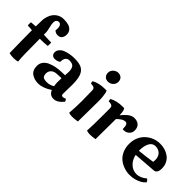

<svg xmlns="http://www.w3.org/2000/svg" viewBox="53 -1555 2355 2355"><g transform="rotate(45 1230.5 -377.0)"><path d="M246.1 -457 356.4 -452.6Q370.6 -452.6 377 -453.1Q378.9 -453.1 378.9 -423.1Q378.9 -393.1 377 -393.1Q319.8 -386.2 246.1 -386.2Q246.1 -73.7 255.9 -1Q231 9.3 186 9.3Q141.1 9.3 108.9 0Q104 -232.4 104 -392.1Q61 -397 27.8 -397Q25.4 -400.9 25.4 -425.8Q25.4 -450.7 27.8 -453.1Q61 -457.5 104 -459Q106 -553.2 106.9 -576.7Q107.9 -600.1 119.6 -636.5Q131.3 -672.9 149.2 -696.5Q167 -720.2 190.4 -736.3Q233.4 -765.1 284.4 -765.1Q335.4 -765.1 369.1 -754.9Q402.8 -744.6 423.8 -719.5Q444.8 -694.3 444.8 -657Q444.8 -619.6 426.8 -595.2Q408.7 -570.8 369.1 -570.8Q351.1 -570.8 336.2 -577.6Q321.3 -584.5 315.2 -590.6Q309.1 -596.7 309.1 -598.1Q312.5 -613.8 312.5 -637.2Q312.5 -660.6 300.8 -679.4Q289.1 -698.2 267.6 -698.2Q246.1 -698.2 233.6 -682.9Q221.2 -667.5 221.2 -642.6Q221.2 -617.7 233.6 -566.9Q246.1 -516.1 246.1 -498Z M927.7 -275.9 924.8 -111.8Q924.8 -109.4 924.8 -106.9Q924.8 -80.1 950.2 -80.1Q969.7 -80.1 991.7 -92.8Q998.5 -86.9 1004.6 -76.4Q1010.7 -65.9 1011.7 -60.1Q951.2 17.1 886 17.1Q820.8 17.1 794.9 -46.9Q750 -15.6 703.4 0.7Q656.7 17.1 623.3 17.1Q589.8 17.1 561.3 9.8Q532.7 2.4 508.3 -13.7Q455.6 -47.9 455.6 -126.5Q455.6 -168.5 478.8 -200Q502 -231.4 542 -249.5Q618.7 -284.2 725.1 -287.1L781.7 -289.1Q785.2 -328.6 785.2 -351.6Q785.2 -403.3 765.4 -429.7Q745.6 -456.1 691.9 -456.1Q659.7 -456.1 641.8 -433.6Q624 -411.1 624 -367.2Q624 -361.3 607.4 -353Q579.6 -339.8 552 -339.8Q524.4 -339.8 508.1 -355.5Q491.7 -371.1 491.7 -399.4Q491.7 -427.7 512.2 -452.6Q532.7 -477.5 566.9 -491.2Q634.8 -518.1 721.7 -518.1Q812.5 -518.1 854.5 -489.3Q892.6 -463.9 908.7 -416.5Q927.7 -361.3 927.7 -275.9ZM781.7 -98.1Q775.4 -133.8 775.4 -159.9Q775.4 -186 776.9 -232.9L709 -230Q656.7 -230 628.4 -204.6Q600.1 -179.2 600.1 -141.1Q600.1 -103 616.7 -86.4Q633.3 -69.8 683.8 -69.8Q734.4 -69.8 781.7 -98.1Z M1162.1 -748Q1190.9 -772.5 1224.6 -772.5Q1258.3 -772.5 1280.3 -751.7Q1302.2 -731 1302.2 -693.4Q1302.2 -655.8 1273.9 -630.1Q1245.6 -604.5 1209.2 -604.5Q1172.9 -604.5 1152.1 -627Q1131.3 -649.4 1131.3 -684.6Q1131.3 -719.7 1162.1 -748ZM1148.9 -391.1Q1148.9 -428.2 1123 -435.1Q1106.4 -440.4 1076.2 -442.9Q1072.8 -457.5 1072.8 -465.1Q1072.8 -472.7 1073.2 -477.1Q1143.6 -516.6 1249.5 -516.6Q1266.6 -516.6 1274.9 -516.1Q1288.6 -494.6 1293.9 -432.1Q1297.9 -403.8 1297.9 -346.7Q1297.9 -289.6 1293.9 1Q1239.7 10.3 1203.9 10.3Q1168 10.3 1143.1 1Q1151.9 -116.7 1151.9 -209.7Q1151.9 -302.7 1148.9 -391.1Z M1749 -327.6Q1749 -411.1 1710.9 -411.1Q1683.1 -411.1 1657.7 -395.3Q1632.3 -379.4 1603 -351.1Q1603 -302.2 1600.1 1Q1545.9 10.3 1511.5 10.3Q1477.1 10.3 1452.1 1Q1458 -80.1 1458 -276.9V-391.1Q1458 -428.2 1432.1 -435.1Q1414.6 -440.4 1384.8 -442.9Q1381.3 -457.5 1381.3 -465.1Q1381.3 -472.7 1381.8 -477.1Q1452.1 -516.6 1555.7 -516.6Q1572.8 -516.6 1581.1 -516.1Q1595.2 -491.7 1597.9 -465.3Q1600.6 -439 1602.1 -415Q1667.5 -494.6 1712.4 -511.7Q1733.9 -520 1757.8 -520Q1806.6 -520 1836.2 -492.9Q1865.7 -465.8 1865.7 -413.6Q1865.7 -373.5 1836.4 -346.7Q1807.6 -320.3 1766.6 -320.3Q1757.8 -320.3 1749 -321.8Z M2388.2 -105Q2412.6 -88.9 2418 -66.9Q2373 -14.6 2285.2 7.8Q2249.5 17.1 2202.9 17.1Q2156.2 17.1 2106.4 0.2Q2056.6 -16.6 2017.3 -48.8Q1978 -81.1 1955.1 -133.5Q1932.1 -186 1932.1 -250Q1932.1 -314 1955.6 -366Q1979 -418 2017.6 -451.2Q2098.1 -521 2202.1 -521Q2293.5 -521 2360.4 -471.7Q2392.6 -447.3 2411.9 -408.4Q2431.2 -369.6 2431.2 -320.8Q2431.2 -237.3 2376 -232.9L2085 -210.9Q2099.6 -138.7 2147.5 -94.2Q2195.3 -49.8 2259.3 -49.8Q2323.2 -49.8 2388.2 -105ZM2077.1 -273.9Q2198.7 -287.1 2296.9 -301.8Q2299.8 -319.3 2299.8 -335.4Q2299.8 -393.6 2267.6 -426.3Q2235.4 -459 2183.1 -459Q2130.9 -459 2104 -409.9Q2077.1 -360.8 2077.1 -273.9Z"/></g></svg>

Font: Marko One
Style: Regular
Weight: 400
Designer: Zhenya Spizhovyi
Foundry: Cyreal
Version: Version 1.003